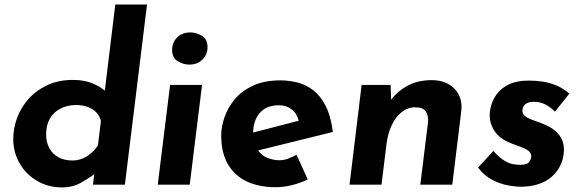

<svg xmlns="http://www.w3.org/2000/svg" viewBox="-20 -809 2548 841"><path d="M253 12Q191 12 142 -17Q93 -46 65.5 -94.5Q38 -143 38 -200Q38 -246 54.5 -291.5Q71 -337 104.5 -375Q138 -413 187 -436Q236 -459 300 -459Q353 -459 394 -440Q435 -421 457 -394L433 -362L485 -789H624L527 0H387L398 -85L405 -55Q368 -27 332.5 -7.5Q297 12 253 12ZM297 -106Q319 -106 338.5 -113.5Q358 -121 376 -135.5Q394 -150 409 -172L422 -279Q417 -301 402 -316.5Q387 -332 364.5 -340.5Q342 -349 314 -349Q275 -349 245 -333.5Q215 -318 198.5 -289.5Q182 -261 182 -221Q182 -186 196 -160Q210 -134 236 -120Q262 -106 297 -106Z M725 -437H865L811 0H671ZM734 -591Q734 -623 756 -645Q778 -667 814 -667Q839 -667 864 -652.5Q889 -638 889 -602Q889 -571 867 -548.5Q845 -526 809 -526Q784 -526 759 -540.5Q734 -555 734 -591Z M1203 -107Q1223 -107 1241.5 -114Q1260 -121 1279 -131L1328 -23Q1295 -7 1258.5 2Q1222 11 1188 11Q1116 11 1062.5 -13.5Q1009 -38 979 -88.5Q949 -139 949 -215Q949 -254 963.5 -296Q978 -338 1008.5 -374.5Q1039 -411 1088.5 -434Q1138 -457 1208 -457Q1246 -457 1283.5 -447.5Q1321 -438 1352.5 -413.5Q1384 -389 1406.5 -345Q1429 -301 1438 -231L1086 -144L1064 -222L1338 -293L1289 -278Q1281 -312 1257.5 -330Q1234 -348 1203 -348Q1162 -348 1137 -331Q1112 -314 1100.5 -287Q1089 -260 1089 -231Q1089 -181 1107.5 -154Q1126 -127 1152.5 -117Q1179 -107 1203 -107Z M1691 -437 1694 -350 1689 -366Q1717 -407 1763.5 -432.5Q1810 -458 1871 -458Q1933 -458 1969.5 -421.5Q2006 -385 2001 -327L1961 0H1821L1855 -275Q1857 -304 1844.5 -321.5Q1832 -339 1798 -339Q1766 -339 1739.5 -318Q1713 -297 1696 -261Q1679 -225 1673 -178L1651 0H1511L1564 -437Z M2259 9Q2241 9 2208 3.5Q2175 -2 2138.5 -20Q2102 -38 2074 -75L2141 -148Q2168 -118 2190 -105Q2212 -92 2229.5 -89.5Q2247 -87 2258 -87Q2289 -87 2298 -100Q2307 -113 2307 -124Q2307 -139 2294.5 -148.5Q2282 -158 2262.5 -165Q2243 -172 2222 -180Q2170 -200 2147.5 -233Q2125 -266 2125 -305Q2125 -325 2132.5 -350.5Q2140 -376 2158.5 -400Q2177 -424 2210.5 -440Q2244 -456 2297 -456Q2327 -456 2357.5 -451.5Q2388 -447 2417.5 -434.5Q2447 -422 2474 -399L2411 -320Q2390 -341 2367.5 -352Q2345 -363 2319 -363Q2300 -363 2289 -357.5Q2278 -352 2273 -343Q2268 -334 2268 -324Q2268 -308 2283 -298Q2298 -288 2319.5 -281Q2341 -274 2362 -265Q2392 -253 2413 -235Q2434 -217 2443.5 -192.5Q2453 -168 2449 -135Q2446 -106 2432 -79.5Q2418 -53 2394.5 -33Q2371 -13 2337 -2Q2303 9 2259 9Z"/></svg>

Font: Josefin Sans Thin
Style: Bold Italic
Weight: 700
Italic angle: -7°
Version: Version 2.000